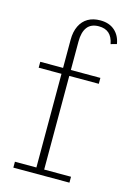

<svg xmlns="http://www.w3.org/2000/svg" viewBox="-97 -642 462 691"><g transform="rotate(15 134.5 -296.5)"><path d="M24 0V-22H104V-371H19V-393H104V-498Q104 -528 114.5 -549.5Q125 -571 144 -582Q163 -593 190 -593Q223 -593 243.5 -575Q264 -557 269 -526L247 -520Q242 -546 228 -558.5Q214 -571 190 -571Q161 -571 147 -552.5Q133 -534 133 -499V-393H243V-371H133V-22H233V0Z"/></g></svg>

Font: Rokkitt Thin
Style: Regular
Weight: 250
Version: Version 3.103